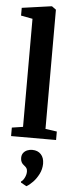

<svg xmlns="http://www.w3.org/2000/svg" viewBox="-70 -852 454 1184"><g transform="rotate(5 157.0 -260.0)"><path d="M20.5 -52.5 89 -63V-732L17 -745.5V-793.5L197.5 -819H202.5L228 -800.5V-62.5L299 -52.5V0H20.5ZM142 299.5H141L106.5 280.5L105.5 274Q118 267 127.5 247.8Q137 228.5 137 210Q137 196.5 131.8 188.8Q126.5 181 116.5 173.5Q94 158 94 129Q94 109 104.2 96.5Q114.5 84 129 78.8Q143.5 73.5 156 73.5H159Q192 73.5 212 94.5Q232 115.5 232 153Q231.5 187 216.5 216.8Q201.5 246.5 181 267.8Q160.5 289 142 299.5Z"/></g></svg>

Font: Merriweather Text
Style: Bold
Weight: 700
Designer: Eben Sorkin
Foundry: Eben Sorkin
Version: Version 2.100